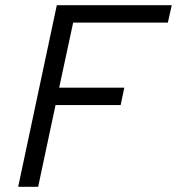

<svg xmlns="http://www.w3.org/2000/svg" viewBox="-20 -720 682 740"><path d="M50 0 199 -700H642L627 -633H262L208 -382H459L445 -315H194L127 0Z"/></svg>

Font: Red Hat Mono
Style: Italic
Weight: 300
Italic angle: -12°
Monospace: yes
Designer: Pentagram, MCKL
Foundry: Pentagram, MCKL
Version: Version 1.023